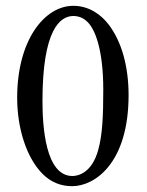

<svg xmlns="http://www.w3.org/2000/svg" viewBox="-20 -630 505 660"><path d="M232 -575C249 -575 265 -569 277 -558C308 -532 335 -456 335 -322C335 -230 332 -167 318 -116C296 -34 247 -25 229 -25C136 -25 126 -196 126 -283C126 -529 187 -575 232 -575ZM228 10C305 10 422 -68 422 -303C422 -402 398 -487 354 -545C327.8 -579.7 286 -610 232 -610C133 -610 39 -492 39 -294C39 -187.4 71.9 -86.5 126.6 -32C155 -3.6 189.3 10 228 10Z"/></svg>

Font: Libertinus Serif
Style: Regular
Weight: 400
Designer: Philipp H. Poll
Foundry: Khaled Hosny
Version: Version 6.2